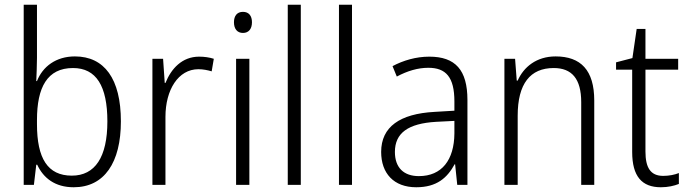

<svg xmlns="http://www.w3.org/2000/svg" viewBox="-20 -780 2905 810"><path d="M136 -536V-760H80V0H123L133 -85H137C163 -29 212 10 291 10C420 10 490 -94 490 -268C490 -448 420 -542 296 -542C216 -542 160 -499 136 -438H133C134 -464 136 -504 136 -536ZM288 -493C386 -493 433 -417 433 -268C433 -117 381 -39 283 -39C181 -39 136 -112 136 -256V-274C136 -411 179 -493 288 -493Z M820 -541C748 -541 702 -490 678 -430H675L668 -532H623V0H678V-287C678 -401 732 -488 817 -488C837 -488 856 -484 873 -479L882 -532C863 -538 842 -541 820 -541Z M1005 -730C980 -730 967 -713 967 -686C967 -658 981 -641 1005 -641C1029 -641 1043 -658 1043 -686C1043 -713 1030 -730 1005 -730ZM1032 -532H976V0H1032Z M1249 0V-760H1194V0Z M1465 0V-760H1410V0Z M1791 -541C1735 -541 1681 -525 1636 -501L1654 -457C1699 -481 1743 -494 1787 -494C1861 -494 1897 -455 1897 -352V-313L1813 -308C1667 -300 1588 -245 1588 -139C1588 -49 1641 10 1736 10C1823 10 1867 -30 1898 -87H1900L1909 0H1952V-358C1952 -485 1901 -541 1791 -541ZM1819 -266 1897 -270V-217C1896 -105 1844 -37 1747 -37C1684 -37 1646 -72 1646 -139C1646 -219 1702 -259 1819 -266Z M2324 -542C2243 -542 2189 -497 2164 -440H2160L2153 -532H2108V0H2164V-292C2164 -427 2217 -493 2316 -493C2392 -493 2432 -448 2432 -349V0H2487V-356C2487 -484 2430 -542 2324 -542Z M2778 -38C2724 -38 2703 -73 2703 -141V-486H2841V-532H2703V-658H2666L2648 -535L2579 -517V-486H2647V-139C2647 -36 2688 10 2768 10C2798 10 2824 4 2844 -4V-50C2827 -43 2803 -38 2778 -38Z"/></svg>

Font: Noto Sans Gujarati UI SemiCondensed Light
Style: Regular
Weight: 300
Width: 4
Designer: Jelle Bosma - Monotype Design Team, Universal Thirst
Foundry: Monotype Imaging Inc.
Version: Version 2.106